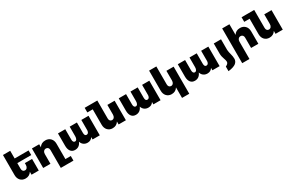

<svg xmlns="http://www.w3.org/2000/svg" viewBox="231 -2588 7012 4632"><g transform="rotate(-30 3737.0 -272.0)"><path d="M641.1 -414.1H252.9V-255.9Q252.9 -215.8 273.2 -192.4Q293.5 -168.9 327.1 -168.9Q364.7 -169.4 387.5 -198.7Q410.2 -228 410.2 -274.9V-323.2H611.8V0H410.2V-81.1Q352.5 8.8 243.2 8.8Q157.2 8.8 104 -47.9Q50.8 -104.5 50.8 -199.2V-756.8H252.9V-543H641.1Z M1306.2 82H1456.1V210.9H1104V-287.1Q1104 -327.6 1082.5 -351.3Q1061 -375 1025.9 -375Q984.9 -374.5 960.9 -345.2Q937 -315.9 937 -269V0H734.9V-543.9H937V-460Q993.7 -551.8 1108.9 -551.8Q1197.3 -551.8 1251.7 -495.4Q1306.2 -439 1306.2 -345.2Z M2110.8 -543.9H2311.5V0H2110.8V-66.9Q2064.5 8.8 1970.7 8.8Q1908.2 8.8 1862.8 -24.7Q1817.4 -58.1 1798.8 -118.2Q1774.4 -56.2 1729.5 -23.7Q1684.6 8.8 1622.6 8.8Q1543.9 8.8 1502.2 -46.6Q1460.4 -102.1 1460.4 -199.2V-543.9H1663.6V-255.9Q1663.6 -214.8 1678.7 -191.9Q1693.8 -168.9 1720.7 -168.9Q1751.5 -169.4 1769 -198.5Q1786.6 -227.5 1786.6 -274.9V-543.9H1987.8V-255.9Q1987.8 -213.4 2001 -191.2Q2014.2 -168.9 2044.4 -168.9Q2102.5 -170.4 2110.8 -252Z M2836.4 -543.9H3038.6V0H2836.4V-82Q2779.3 8.8 2669.4 8.8Q2583.5 8.8 2530.5 -47.9Q2477.5 -104.5 2477.5 -199.2V-627.9H2327.1V-756.8H2679.2V-255.9Q2679.2 -216.3 2699.2 -192.6Q2719.2 -168.9 2752.4 -168.9Q2791 -169.4 2813.7 -198.7Q2836.4 -228 2836.4 -274.9Z M3804.2 -543.9H4004.9V0H3804.2V-66.9Q3757.8 8.8 3664.1 8.8Q3601.6 8.8 3556.2 -24.7Q3510.7 -58.1 3492.2 -118.2Q3467.8 -56.2 3422.9 -23.7Q3377.9 8.8 3315.9 8.8Q3237.3 8.8 3195.6 -46.6Q3153.8 -102.1 3153.8 -199.2V-543.9H3356.9V-255.9Q3356.9 -214.8 3372.1 -191.9Q3387.2 -168.9 3414.1 -168.9Q3444.8 -169.4 3462.4 -198.5Q3480 -227.5 3480 -274.9V-543.9H3681.2V-255.9Q3681.2 -213.4 3694.3 -191.2Q3707.5 -168.9 3737.8 -168.9Q3795.9 -170.4 3804.2 -252Z M4481 -543.9H4682.6V210.9H4481V-81.1Q4423.3 8.8 4314 8.8Q4228 8.8 4174.8 -47.9Q4121.6 -104.5 4121.6 -199.2V-756.8H4323.7V-255.9Q4323.7 -215.8 4344 -192.4Q4364.3 -168.9 4397.9 -168.9Q4435.5 -169.4 4458.3 -198.7Q4481 -228 4481 -274.9Z M5448.7 -543.9H5649.4V0H5448.7V-66.9Q5402.3 8.8 5308.6 8.8Q5246.1 8.8 5200.7 -24.7Q5155.3 -58.1 5136.7 -118.2Q5112.3 -56.2 5067.4 -23.7Q5022.5 8.8 4960.4 8.8Q4881.8 8.8 4840.1 -46.6Q4798.3 -102.1 4798.3 -199.2V-543.9H5001.5V-255.9Q5001.5 -214.8 5016.6 -191.9Q5031.7 -168.9 5058.6 -168.9Q5089.4 -169.4 5106.9 -198.5Q5124.5 -227.5 5124.5 -274.9V-543.9H5325.7V-255.9Q5325.7 -213.4 5338.9 -191.2Q5352.1 -168.9 5382.3 -168.9Q5440.4 -170.4 5448.7 -252Z M5774.4 84V212.9Q5851.1 204.6 5905.3 186.3Q5959.5 168 5988.8 144.3Q6018.1 120.6 6033 89.1Q6047.9 57.6 6048.3 26.4Q6048.8 -4.9 6043 -43Q6037.1 -81.1 6027.8 -113.3Q6018.6 -145.5 6010.7 -183.1Q6002.9 -220.7 6002.4 -247.1V-543.9H5800.3V-257.8Q5800.3 -219.2 5809.6 -178Q5818.8 -136.7 5830.1 -108.2Q5841.3 -79.6 5848.4 -49.6Q5855.5 -19.5 5853.8 2.4Q5852.1 24.4 5832.8 45.7Q5813.5 66.9 5774.4 84Z M6531.2 -551.8Q6619.6 -551.8 6674.1 -495.4Q6728.5 -439 6728.5 -345.2V0H6526.4V-287.1Q6526.4 -327.6 6504.9 -351.3Q6483.4 -375 6448.2 -375Q6407.2 -374.5 6383.3 -345.2Q6359.4 -315.9 6359.4 -269V210.9H6157.2V-756.8H6359.4V-460Q6416 -551.8 6531.2 -551.8Z M7207 -543.9H7409.2V0H7207V-82Q7149.9 8.8 7040 8.8Q6954.1 8.8 6901.1 -47.9Q6848.1 -104.5 6848.1 -199.2V-627.9H6697.8V-756.8H7049.8V-255.9Q7049.8 -216.3 7069.8 -192.6Q7089.8 -168.9 7123 -168.9Q7161.6 -169.4 7184.3 -198.7Q7207 -228 7207 -274.9Z"/></g></svg>

Font: Montserrat arm ExtraBold
Style: Regular
Weight: 800
Designer: Julieta Ulanovsky
Foundry: Julieta Ulanovsky
Version: Version 6.000;PS 006.000;hotconv 1.0.88;makeotf.lib2.5.64775